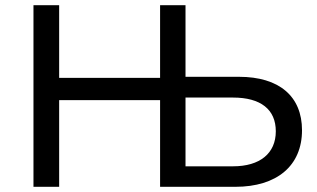

<svg xmlns="http://www.w3.org/2000/svg" viewBox="-20 -720 1220 740"><path d="M109 0H208V-334H597V0H887C1047 0 1144 -81 1144 -218C1144 -349 1056 -424 901 -424H695V-700H597V-420H208V-700H109ZM878 -344C985 -344 1043 -298 1043 -214C1043 -129 982 -79 878 -79H695V-344Z"/></svg>

Font: Malon Grotesk Med
Style: Regular
Weight: 500
Designer: Julieta Ulanovsky
Foundry: Julieta Ulanovsky
Version: Version 7.200